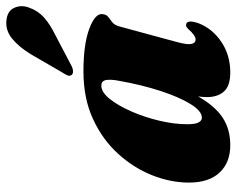

<svg xmlns="http://www.w3.org/2000/svg" viewBox="-91 -653 754 612"><g transform="rotate(-90 286.0 -347.0)"><path d="M458 -160Q449 -127 452 -113.8Q455 -100.5 466 -100.5Q479 -100.5 499.5 -124Q506.5 -131 511 -131Q531.5 -131 518 -91.5Q500.5 -46.5 458.2 -18.2Q416 10 361 10Q318.5 10 300.5 -10Q282.5 -30 282.5 -64.5Q282.5 -76.5 284.5 -92.5Q255 -40 218 -15Q181 10 129 10Q74 10 42 -24Q10 -58 10 -122Q10 -179.5 33.2 -238.5Q56.5 -297.5 101.5 -347.2Q146.5 -397 212.5 -427.5Q278.5 -458 364 -458Q450.5 -458 500 -439.5Q549.5 -421 547 -398Q546 -385 538 -379Q530 -373 521 -366Q512 -359 507.5 -342.5ZM196 -127.5Q196 -100.5 202 -90.5Q208 -80.5 216.5 -80.5Q238 -80.5 260.2 -116.5Q282.5 -152.5 302 -212.2Q321.5 -272 334 -342.5Q339.5 -369.5 337 -385.2Q334.5 -401 319 -401Q298 -401 276.5 -374Q255 -347 236.5 -304.5Q218 -262 207 -215Q196 -168 196 -127.5ZM419 -625.5Q442.5 -664 469 -685.5Q495.5 -707 527 -703.5Q557.5 -700.5 567.2 -678.2Q577 -656 568 -632Q558 -603 536 -583.5Q514 -564 480 -547.5L379 -494.5Q371 -491 363.5 -491.2Q356 -491.5 352.5 -496.5Q349 -502.5 352 -509.5Q355 -516.5 360.5 -524.5Z"/></g></svg>

Font: Fraunces 144pt S050 Black
Style: Italic
Weight: 900
Italic angle: -16°
Version: Version 1.000; ttfautohint (v1.8.3)